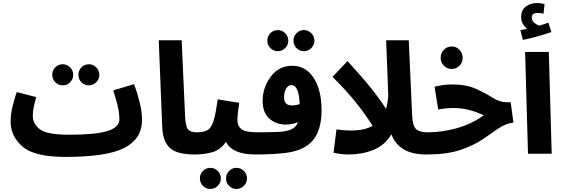

<svg xmlns="http://www.w3.org/2000/svg" viewBox="-20 -1012 3709 1264"><path d="M410 21Q685 21 800 -39Q915 -99 915 -222Q915 -278 898.5 -342Q882 -406 863 -458L725 -417Q743 -365 754.5 -316Q766 -267 766 -226Q766 -174 687.5 -149.5Q609 -125 436 -125ZM410 21 456 -11 436 -125Q290 -125 243 -160.5Q196 -196 196 -250Q196 -280 203 -312Q210 -344 218 -373L90 -406Q77 -368 63.5 -315Q50 -262 50 -211Q50 -114 129 -46.5Q208 21 410 21ZM565 -450Q593 -450 613.5 -470.5Q634 -491 634 -519Q634 -548 613.5 -568.5Q593 -589 565 -589Q536 -589 516 -568.5Q496 -548 496 -519Q496 -491 516 -470.5Q536 -450 565 -450ZM393 -450Q421 -450 441.5 -470.5Q462 -491 462 -519Q462 -548 441.5 -568.5Q421 -589 393 -589Q364 -589 344 -568.5Q324 -548 324 -519Q324 -491 344 -470.5Q364 -450 393 -450Z M1264 5Q1345 5 1345 -70Q1345 -100 1327.5 -120.5Q1310 -141 1274 -141Q1234 -141 1217.5 -160.5Q1201 -180 1198 -256L1176 -747H1025L1048 -178Q1051 -83 1097 -39Q1143 5 1264 5Z M1744 -70Q1744 -99 1726.5 -120Q1709 -141 1673 -141Q1597 -141 1570 -161.5Q1543 -182 1543 -223Q1543 -251 1547.5 -281.5Q1552 -312 1555 -335L1413 -358Q1400 -261 1385.5 -215Q1371 -169 1345.5 -155Q1320 -141 1274 -141L1264 5Q1317 5 1372.5 -8.5Q1428 -22 1468 -78Q1509 5 1663 5Q1744 5 1744 -70ZM1537 232Q1565 232 1585.5 211.5Q1606 191 1606 163Q1606 134 1585.5 113.5Q1565 93 1537 93Q1508 93 1488 113.5Q1468 134 1468 163Q1468 191 1488 211.5Q1508 232 1537 232ZM1365 232Q1393 232 1413.5 211.5Q1434 191 1434 163Q1434 134 1413.5 113.5Q1393 93 1365 93Q1336 93 1316 113.5Q1296 134 1296 163Q1296 191 1316 211.5Q1336 232 1365 232Z M1996 -50Q2097 -114 2097 -286Q2097 -419 2045 -499Q1993 -579 1904 -579Q1816 -579 1762.5 -507.5Q1709 -436 1709 -347Q1709 -272 1752.5 -232Q1796 -192 1862 -192Q1905 -192 1942 -208Q1930 -176 1901 -162Q1870 -146 1810 -143.5Q1750 -141 1672 -141L1662 5Q1769 5 1854.5 -4.5Q1940 -14 1996 -50ZM1850 -369Q1850 -406 1864 -429Q1878 -452 1898 -452Q1948 -452 1953 -327Q1928 -318 1903 -318Q1850 -318 1850 -369ZM1981 -675Q2009 -675 2029.5 -695.5Q2050 -716 2050 -744Q2050 -773 2029.5 -793.5Q2009 -814 1981 -814Q1952 -814 1932 -793.5Q1912 -773 1912 -744Q1912 -716 1932 -695.5Q1952 -675 1981 -675ZM1809 -675Q1837 -675 1857.5 -695.5Q1878 -716 1878 -744Q1878 -773 1857.5 -793.5Q1837 -814 1809 -814Q1780 -814 1760 -793.5Q1740 -773 1740 -744Q1740 -716 1760 -695.5Q1780 -675 1809 -675Z M2869 -72Q2869 -141 2793 -141Q2743 -141 2719.5 -162Q2696 -183 2693 -256L2671 -747H2522L2536 -390Q2534 -336 2521 -295Q2489 -348 2428 -425Q2367 -502 2268 -610L2169 -506Q2271 -405 2334.5 -323Q2398 -241 2433 -183Q2387 -158 2325.5 -154Q2264 -150 2195 -160L2176 -6Q2192 -3 2218.5 1Q2245 5 2276 5Q2363 5 2438 -25Q2513 -55 2557 -128Q2578 -67 2634 -31Q2690 5 2788 5Q2827 5 2848 -16.5Q2869 -38 2869 -72Z M2788 5Q2922 5 3009.5 -24.5Q3097 -54 3156 -94Q3215 -134 3261.5 -166.5Q3308 -199 3360 -205L3342 -339H3313Q3270 -339 3223.5 -368.5Q3177 -398 3113.5 -427Q3050 -456 2958 -456Q2898 -456 2841 -441L2865 -291Q2915 -301 2966 -301Q3064 -301 3165 -253Q3084 -195 2987 -168Q2890 -141 2798 -141ZM2954 -558Q2984 -558 3005 -579.5Q3026 -601 3026 -631Q3026 -662 3005 -684Q2984 -706 2954 -706Q2923 -706 2902 -684Q2881 -662 2881 -631Q2881 -601 2902 -579.5Q2923 -558 2954 -558Z M3456 0 3437 -670H3593L3612 0ZM3610 -801 3590 -863Q3565 -853 3529 -843Q3513 -849 3497 -862.5Q3481 -876 3481 -897Q3481 -927 3519 -927Q3538 -927 3558 -922L3565 -984Q3544 -992 3514 -992Q3474 -992 3442.5 -969.5Q3411 -947 3411 -898Q3411 -874 3422.5 -854.5Q3434 -835 3450 -822Q3433 -819 3406 -814L3422 -749Q3471 -759 3522 -773.5Q3573 -788 3610 -801Z"/></svg>

Font: Noto Sans Arabic Condensed Extra
Style: Regular
Weight: 800
Width: 3
Designer: Nadine Chahine - Monotype Design Team
Foundry: Monotype Imaging Inc.
Version: Version 1.902